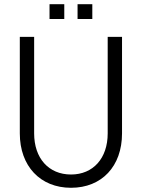

<svg xmlns="http://www.w3.org/2000/svg" viewBox="-20 -875 672 911"><path d="M317 16C463 16 559 -86 559 -242V-700H491V-242C491 -124 422 -47 317 -47C211 -47 142 -124 142 -242V-700H74V-242C74 -87 171 16 317 16ZM348 -785H418V-855H348ZM215 -785H285V-855H215Z"/></svg>

Font: Uncut Sans Book
Style: Regular
Weight: 350
Designer: Kasper Nordkvist
Foundry: UNCUT.wtf
Version: Version 1.304;Glyphs 3.2 (3246)